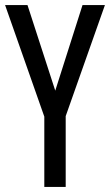

<svg xmlns="http://www.w3.org/2000/svg" viewBox="-20 -734 432 754"><path d="M197 -378 304 -714H392L238 -278V0H154V-276L0 -714H88Z"/></svg>

Font: Noto Sans Lao UI ExtCond
Style: Regular
Weight: 400
Width: 2
Designer: Monotype Design Team
Foundry: Monotype Imaging Inc.
Version: Version 2.000; ttfautohint (v1.8.4.7-5d5b)